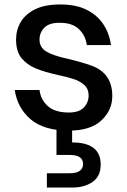

<svg xmlns="http://www.w3.org/2000/svg" viewBox="-20 -578 568 860"><path d="M46 0ZM46 0ZM289 7Q177 7 117.5 -43.5Q58 -94 46 -175H157Q162 -132 194 -103Q226 -74 289 -74Q334 -74 355.5 -96.5Q377 -119 377 -150Q377 -179 359 -196Q341 -213 314 -222.5Q287 -232 240 -242Q177 -256 139 -272Q101 -288 76.5 -317.5Q52 -347 52 -401Q52 -444 73 -479.5Q94 -515 137.5 -536.5Q181 -558 250 -558Q321 -558 368.5 -534Q416 -510 443 -469Q470 -428 477 -376H369Q363 -419 333.5 -447.5Q304 -476 247 -476Q200 -476 178.5 -454Q157 -432 157 -400Q157 -366 187 -347.5Q217 -329 286 -314Q345 -300 390 -284Q483 -250 483 -148Q483 -84 434 -38.5Q385 7 289 7ZM305 262H190V198H292Q352 198 352 156Q352 116 292 116H233V-7H303V60Q431 60 431 159Q431 212 394.5 237Q358 262 305 262Z"/></svg>

Font: Ulagadi Sans Medium
Style: Regular
Weight: 500
Designer: Ninad Kale (Devanagari), Jonny Pinhorn (Latin)
Foundry: Indian Type Foundry
Version: Version 3.01;March 29, 2020;FontCreator 12.0.0.2522 64-bit; 